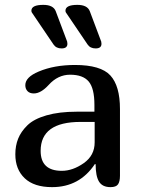

<svg xmlns="http://www.w3.org/2000/svg" viewBox="-20 -769 586 789"><path d="M112 -716Q109 -719 109 -725Q109 -749 158 -749Q199 -749 209 -723L256 -598Q257 -594 257 -589Q257 -570 233 -570Q211 -570 200 -586ZM252 -716Q249 -719 249 -725Q249 -749 298 -749Q339 -749 349 -723L396 -598Q397 -594 397 -589Q397 -570 373 -570Q351 -570 340 -586ZM370 -95Q307 0 194 0Q120 0 81.5 -36.5Q43 -73 43 -135Q43 -170 54.5 -199Q66 -228 92.5 -254Q119 -280 171 -295Q223 -310 295 -310H368V-338Q368 -406 344.5 -434Q321 -462 268 -462Q218 -462 180 -420Q148 -385 119 -385Q102 -385 93 -394.5Q84 -404 84 -419Q84 -452 139 -475Q203 -502 288 -502Q394 -502 433.5 -459Q473 -416 473 -321V-47Q473 -23 465 -11.5Q457 0 434 0Q401 0 387 -22.5Q373 -45 373 -94ZM311 -268Q147 -268 147 -149Q147 -67 234 -67Q279 -67 324 -98.5Q369 -130 369 -184V-268Z"/></svg>

Font: Marmelad
Style: Regular
Weight: 400
Designer: Manvel Shmavonyan
Foundry: Cyreal
Version: Version 1.001;PS 001.001;hotconv 1.0.88;makeotf.lib2.5.64775